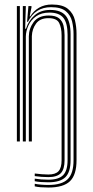

<svg xmlns="http://www.w3.org/2000/svg" viewBox="-20 -627 411 851"><path d="M194.2 204.2Q176.8 204.2 160 202.9Q143.2 201.5 134 199V187.5Q145 190 161.8 191.4Q178.5 192.8 194.2 192.8Q254.2 192.8 280.1 167.2Q306 141.8 306 83V-475.5Q306 -504.2 299.5 -531.9Q293 -559.5 271.6 -577.4Q250.2 -595.2 206.2 -595.2Q136 -595.2 104 -530.5H100L106 -600H119.5V-594L111.5 -554.2H114Q129.2 -579.2 153.5 -593.1Q177.8 -607 209.8 -607Q258.2 -607 281.6 -587.2Q305 -567.5 312.1 -537.6Q319.2 -507.8 319.2 -477.8V83Q319.2 148 290.2 176.1Q261.2 204.2 194.2 204.2ZM54.8 0V-600H68V0ZM194.2 181Q180 181 163 179.9Q146 178.8 134 176.2V164.8Q162.5 169.5 194.2 169.5Q240 169.5 259.8 149.4Q279.5 129.2 279.5 83V-473.2Q279.5 -524.8 260.8 -548Q242 -571.2 199 -571.2Q163.5 -571.2 140.5 -555Q117.5 -538.8 106.1 -514.1Q94.8 -489.5 94.5 -464.8V0H81.2V-600H94.5L91.5 -499.5H95Q107.2 -537 134.5 -560.1Q161.8 -583.2 203 -583Q250.5 -582.8 271.6 -557Q292.8 -531.2 292.8 -474.8V83Q292.8 135.5 269.9 158.2Q247 181 194.2 181ZM194.2 158Q164 158 134 153.5V142Q149 144 165.2 145.2Q181.5 146.5 194.2 146.5Q225.8 146.5 239.4 131.8Q253 117 253 83V-470.5Q253 -502.8 242.5 -524.6Q232 -546.5 194.5 -546.5Q157.2 -546.5 139.8 -522.4Q122.2 -498.2 121.2 -466.8V0H107.8V-466Q108.2 -501.2 129.6 -529.8Q151 -558.2 196.2 -558.2Q226.5 -558.2 241.5 -546Q256.5 -533.8 261.4 -513.9Q266.2 -494 266.2 -471.2V83Q266.2 123.2 249.5 140.6Q232.8 158 194.2 158Z"/></svg>

Font: Big Shoulders Inline Display
Style: Regular
Weight: 400
Designer: Patric King
Foundry: XO Type Co
Version: Version 1.000